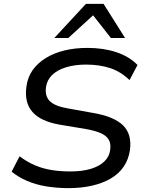

<svg xmlns="http://www.w3.org/2000/svg" viewBox="-20 -961 748 990"><path d="M334 9Q273 9 218.5 0Q164 -9 119 -28.5Q74 -48 40 -76L81 -155Q118 -127 158.5 -109.5Q199 -92 244.5 -84.5Q290 -77 343 -77Q404 -77 448.5 -90.5Q493 -104 518.5 -129Q544 -154 548 -187Q553 -221 540 -242Q527 -263 497 -275.5Q467 -288 421 -296L289 -318Q190 -335 147.5 -383.5Q105 -432 116 -513Q122 -562 148 -599Q174 -636 216.5 -662Q259 -688 313 -701Q367 -714 431 -714Q513 -714 579.5 -692Q646 -670 689 -626L648 -548Q604 -591 549 -609.5Q494 -628 423 -628Q366 -628 320.5 -614Q275 -600 248.5 -574Q222 -548 217 -511Q211 -464 238 -438.5Q265 -413 330 -402L458 -379Q566 -361 613.5 -315.5Q661 -270 650 -187Q643 -139 618 -102Q593 -65 551 -40.5Q509 -16 454 -3.5Q399 9 334 9ZM260 -765 423 -941H514L625 -765H552L460 -882L332 -765Z"/></svg>

Font: Nunito Sans 10pt SemiExpanded Medium
Style: Italic
Weight: 500
Width: 6
Italic angle: -9°
Designer: Vernon Adams
Foundry: Vernon Adams
Version: Version 3.101;gftools[0.9.27]